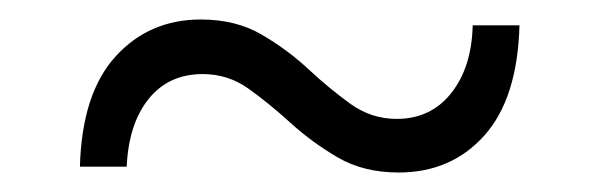

<svg xmlns="http://www.w3.org/2000/svg" viewBox="-20 -449 615 197"><path d="M389 -272Q353 -272 326.5 -287.5Q300 -303 278 -323Q256 -343 235 -358Q214 -373 188 -373Q153 -373 132.5 -347.5Q112 -322 110 -278H62Q64 -353 98.5 -391Q133 -429 186 -429Q222 -429 248.5 -413.5Q275 -398 296.5 -378Q318 -358 339.5 -342.5Q361 -327 387 -327Q422 -327 443 -353.5Q464 -380 465 -423H513Q511 -348 477 -310Q443 -272 389 -272Z"/></svg>

Font: Modern
Style: Small
Weight: 400
Designer: Julieta Ulanovsky
Foundry: Julieta Ulanovsky
Version: Version 8.000